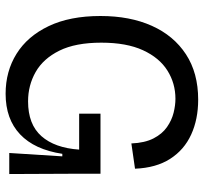

<svg xmlns="http://www.w3.org/2000/svg" viewBox="-41 -672 726 684"><g transform="rotate(90 322.0 -330.0)"><path d="M314 13Q234 13 171.5 -26Q109 -65 73 -140.5Q37 -216 37 -325Q37 -430 72 -508Q107 -586 173.5 -629.5Q240 -673 335 -673Q405 -673 459.5 -648Q514 -623 546 -573Q578 -523 581 -448L491 -435Q489 -483 473 -514Q457 -545 432.5 -562Q408 -579 381.5 -585.5Q355 -592 332 -592Q277 -592 231.5 -563.5Q186 -535 159 -476.5Q132 -418 132 -328Q132 -236 160.5 -178.5Q189 -121 236.5 -94Q284 -67 341 -67Q423 -67 465 -114.5Q507 -162 513 -249H385V-325H599V-220L600 0H525L537 -189H528Q513 -90 458.5 -38.5Q404 13 314 13Z"/></g></svg>

Font: Bricolage Grotesque 48pt
Style: Regular
Weight: 400
Designer: Mathieu Triay
Foundry: Atelier Triay
Version: Version 1.000; ttfautohint (v1.8.4.7-5d5b);gftools[0.9.32]